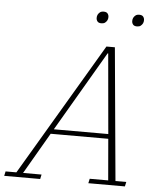

<svg xmlns="http://www.w3.org/2000/svg" viewBox="-103 -923 810 973"><g transform="rotate(5 301.5 -436.5)"><path d="M-40 -23H15L414 -698H457L519 -23H574L569 0H383L388 -23H482L464 -233H171L49 -23H143L138 0H-45ZM185 -257H462L426 -664H423ZM378 -813Q364 -813 358 -820.5Q352 -828 352 -838Q352 -842 352.5 -845.5Q353 -849 355 -854Q359 -862 366 -867.5Q373 -873 385 -873Q399 -873 405 -865.5Q411 -858 411 -848Q411 -844 410.5 -840.5Q410 -837 408 -832Q404 -824 397 -818.5Q390 -813 378 -813ZM559 -813Q545 -813 539 -820.5Q533 -828 533 -838Q533 -842 533.5 -845.5Q534 -849 536 -854Q540 -862 547 -867.5Q554 -873 566 -873Q580 -873 586 -865.5Q592 -858 592 -848Q592 -844 591.5 -840.5Q591 -837 589 -832Q585 -824 578 -818.5Q571 -813 559 -813Z"/></g></svg>

Font: IBM Plex Serif ExtLt
Style: Italic
Weight: 200
Italic angle: -14°
Designer: Mike Abbink, Paul van der Laan, Pieter van Rosmalen
Foundry: Bold Monday
Version: Version 3.001